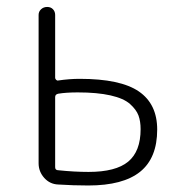

<svg xmlns="http://www.w3.org/2000/svg" viewBox="-20 -540 540 566"><path d="M142.6 -253.9V-46.9Q142.6 -38.1 152.3 -38.1Q199.2 -33.2 241.2 -33.2Q321.3 -33.2 357.9 -63.5Q394.5 -93.8 394.5 -159.2Q394.5 -182.6 388.2 -199.7Q381.8 -216.8 363.3 -233.4Q344.7 -250 305.7 -258.8Q266.6 -267.6 209 -267.6Q174.8 -267.6 151.4 -263.7Q142.6 -261.7 142.6 -253.9ZM151.4 3.9Q127 2.9 110.4 -15.6Q93.8 -34.2 93.8 -58.6V-496.1Q93.8 -505.9 101.1 -512.7Q108.4 -519.5 119.1 -519.5Q129.9 -519.5 136.2 -512.7Q142.6 -505.9 142.6 -496.1V-310.5Q142.6 -307.6 145.5 -304.7Q148.4 -301.8 151.4 -302.7Q184.6 -307.6 214.8 -307.6Q335 -307.6 389.2 -270.5Q443.4 -233.4 443.4 -158.2Q443.4 -74.2 393.1 -33.7Q342.8 6.8 240.2 6.8Q196.3 6.8 151.4 3.9Z"/></svg>

Font: Rounded-X Mgen+ 1mn light
Style: Regular
Weight: 200
Designer: [Source Han Sans]
Ryoko NISHIZUKA  (kana & ideographs); Paul D. Hunt (Latin, Greek & Cyrillic); Wenlong ZHANG  (bopomofo
Version: Version 1.059.20150602